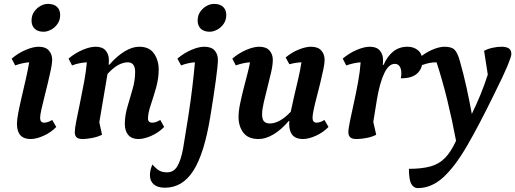

<svg xmlns="http://www.w3.org/2000/svg" viewBox="-20 -702 2646 986"><path d="M137 12Q67 12 67 -67Q67 -87 74 -123.5Q81 -160 91.5 -204.5Q102 -249 112.5 -295.5Q123 -342 130 -382Q114 -381 95.5 -377Q77 -373 58 -366L40 -401Q73 -429 111.5 -445.5Q150 -462 179 -462Q214 -462 231 -442.5Q248 -423 248 -395Q248 -377 241.5 -345.5Q235 -314 226 -277Q217 -240 208 -204Q199 -168 192.5 -139.5Q186 -111 186 -97Q186 -72 207 -72Q225 -72 248 -86L269 -50Q242 -22 204.5 -5Q167 12 137 12ZM204 -539Q174 -539 158 -554.5Q142 -570 142 -596Q142 -623 155.5 -642Q169 -661 188 -671.5Q207 -682 226 -682Q257 -682 273 -666.5Q289 -651 289 -625Q289 -599 275.5 -579.5Q262 -560 242 -549.5Q222 -539 204 -539Z M405 12Q381 12 372.5 2.5Q364 -7 364 -23Q364 -41 372 -81.5Q380 -122 391 -174.5Q402 -227 412 -281.5Q422 -336 426 -382Q409 -381 390 -377.5Q371 -374 350 -366L332 -401Q365 -429 403.5 -445.5Q442 -462 471 -462Q506 -462 522.5 -442.5Q539 -423 539 -395Q539 -389 539 -383Q539 -377 538 -370H542Q579 -413 619 -437.5Q659 -462 695 -462Q747 -462 771 -427Q795 -392 795 -345Q795 -299 781.5 -251.5Q768 -204 754 -162.5Q740 -121 740 -93Q740 -72 762 -72Q780 -72 803 -86L823 -50Q796 -22 758.5 -5Q721 12 690 12Q657 12 639 -8.5Q621 -29 621 -66Q621 -107 634 -152Q647 -197 660.5 -243Q674 -289 674 -332Q674 -382 636 -382Q613 -382 587 -368Q561 -354 532 -322L490 -74L504 -10Q482 1 453 6.5Q424 12 405 12Z M827 262Q790 262 770 245Q750 228 750 198Q750 182 754 167Q758 152 763 143Q782 165 798 174Q814 183 838 183Q872 183 890.5 152Q909 121 920 62Q934 -20 947 -104Q960 -188 968.5 -261.5Q977 -335 981 -382Q964 -381 946 -377Q928 -373 910 -366L891 -401Q924 -429 962 -445.5Q1000 -462 1029 -462Q1065 -462 1082 -443Q1099 -424 1099 -395Q1099 -368 1088.5 -290.5Q1078 -213 1060 -103Q1029 87 973 174.5Q917 262 827 262ZM1057 -539Q1027 -539 1011 -554.5Q995 -570 995 -596Q995 -623 1008.5 -642Q1022 -661 1041 -671.5Q1060 -682 1079 -682Q1110 -682 1126 -666.5Q1142 -651 1142 -625Q1142 -599 1128.5 -579.5Q1115 -560 1095 -549.5Q1075 -539 1057 -539Z M1308 12Q1254 12 1229.5 -21Q1205 -54 1205 -101Q1205 -130 1212.5 -167Q1220 -204 1230 -243Q1240 -282 1249.5 -318.5Q1259 -355 1264 -382Q1247 -381 1228.5 -377Q1210 -373 1191 -366L1173 -401Q1206 -429 1244 -445.5Q1282 -462 1311 -462Q1347 -462 1364 -442.5Q1381 -423 1381 -395Q1381 -369 1372.5 -331.5Q1364 -294 1353.5 -253.5Q1343 -213 1334.5 -176Q1326 -139 1326 -115Q1326 -89 1336 -78.5Q1346 -68 1366 -68Q1416 -68 1473 -128Q1480 -163 1490.5 -207.5Q1501 -252 1511.5 -297Q1522 -342 1528 -382Q1499 -381 1466 -372L1447 -407Q1478 -433 1514 -447.5Q1550 -462 1577 -462Q1613 -462 1630 -442.5Q1647 -423 1647 -395Q1647 -377 1640.5 -345.5Q1634 -314 1625 -277Q1616 -240 1606.5 -204Q1597 -168 1591 -139.5Q1585 -111 1585 -97Q1585 -72 1606 -72Q1624 -72 1646 -86L1667 -50Q1640 -22 1602.5 -5Q1565 12 1535 12Q1465 12 1465 -67Q1465 -73 1466 -81H1463Q1426 -37 1385.5 -12.5Q1345 12 1308 12Z M1811 12Q1787 12 1778 2.5Q1769 -7 1769 -23Q1769 -41 1777.5 -81.5Q1786 -122 1797.5 -174.5Q1809 -227 1819 -281.5Q1829 -336 1832 -382Q1816 -381 1797 -377Q1778 -373 1758 -366L1740 -401Q1773 -429 1811.5 -445.5Q1850 -462 1879 -462Q1914 -462 1930.5 -442.5Q1947 -423 1947 -395Q1947 -389 1947 -382.5Q1947 -376 1946 -369H1950Q1969 -413 1999.5 -437.5Q2030 -462 2073 -462Q2105 -462 2127 -443.5Q2149 -425 2149 -387Q2149 -348 2121 -323.5Q2093 -299 2038 -300Q2040 -307 2040.5 -313.5Q2041 -320 2041 -326Q2041 -348 2032.5 -361Q2024 -374 2007 -374Q1976 -374 1953 -325Q1930 -276 1916 -193L1897 -76L1912 -10Q1891 1 1862.5 6.5Q1834 12 1811 12Z M2125 264Q2105 264 2092.5 243Q2080 222 2080 165Q2145 165 2189.5 153Q2234 141 2265 109.5Q2296 78 2322 21Q2302 -86 2277 -188Q2252 -290 2222 -382Q2184 -382 2149 -368L2131 -403Q2162 -430 2198.5 -446Q2235 -462 2263 -462Q2299 -462 2314.5 -446.5Q2330 -431 2342 -387Q2360 -324 2375 -256Q2390 -188 2403 -117Q2427 -166 2447.5 -216Q2468 -266 2485 -319L2466 -441Q2484 -451 2509 -456.5Q2534 -462 2555 -462Q2580 -462 2593 -453.5Q2606 -445 2606 -424Q2606 -412 2586 -363.5Q2566 -315 2517 -217Q2441 -61 2379 46Q2317 153 2256.5 208.5Q2196 264 2125 264Z"/></svg>

Font: Petrona
Style: Bold Italic
Weight: 700
Italic angle: -9°
Designer: Ringo R. Seeber
Foundry: Ringo R. Seeber
Version: Version 2.001; ttfautohint (v1.8.3)